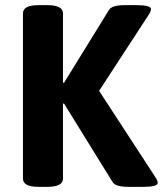

<svg xmlns="http://www.w3.org/2000/svg" viewBox="-20 -722 631 744"><path d="M591 -13Q591 2 535 2H477Q427 2 416 -17L228 -321L224 -320V-30Q224 2 164 2H129Q69 2 69 -30V-670Q69 -702 129 -702H164Q224 -702 224 -670V-402L228 -401L402 -683Q413 -702 462 -702H509Q565 -702 565 -687Q565 -678 557 -666L364 -370L583 -34Q591 -22 591 -13Z"/></svg>

Font: mmAsap
Style: Bold
Weight: 700
Designer: Pablo Cosgaya
Foundry: Omnibus-Type
Version: Version 1.001